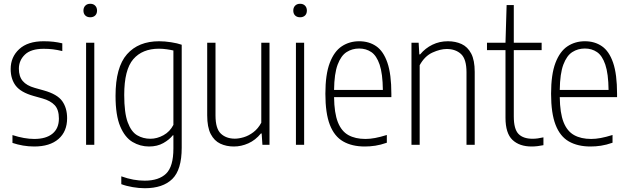

<svg xmlns="http://www.w3.org/2000/svg" viewBox="-20 -767 3325 1017"><path d="M161.5 9Q131 9 102 4Q73 -1 46 -10V-51.5Q109.5 -31 161.5 -31Q224 -31 258 -59Q292 -87 292 -139Q292 -186 269.8 -209.8Q247.5 -233.5 205 -245.5L157 -259Q90 -278 63.2 -313.2Q36.5 -348.5 36.5 -401.5Q36.5 -465 81.8 -506.8Q127 -548.5 211 -548.5Q239.5 -548.5 263.2 -545.8Q287 -543 310 -537.5V-496.5Q283 -503 260.2 -505.8Q237.5 -508.5 211.5 -508.5Q144 -508.5 112 -477.8Q80 -447 80 -403Q80 -362 100.5 -337.8Q121 -313.5 164 -301.5L212 -288Q283.5 -268 309.5 -231.5Q335.5 -195 335.5 -141Q335.5 -70.5 289.8 -30.8Q244 9 161.5 9Z M436 0V-540.5H479.5V0ZM458 -675.5Q441.5 -675.5 431.8 -685Q422 -694.5 422 -711Q422 -727 431.8 -737Q441.5 -747 458 -747Q474.5 -747 484.2 -737Q494 -727 494 -711Q494 -694.5 484.2 -685Q474.5 -675.5 458 -675.5Z M747 230Q716.5 230 682.8 224.2Q649 218.5 622.5 208.5V167Q656 179 686.5 184.5Q717 190 746 190Q821.5 190 860 152.5Q898.5 115 898.5 19.5V-50.5H895.5Q877.5 -27.5 845.2 -9.2Q813 9 769.5 9Q722.5 9 682 -15Q641.5 -39 616.8 -97.5Q592 -156 592 -259.5Q592 -411 652.8 -479.8Q713.5 -548.5 823 -548.5Q853 -548.5 886.5 -543.2Q920 -538 942.5 -530V15.5Q942.5 132.5 892.5 181.2Q842.5 230 747 230ZM776.5 -32Q812 -32 846 -50.8Q880 -69.5 898.5 -105.5V-499.5Q884 -503 862.8 -506Q841.5 -509 822 -509Q734 -509 686 -453.5Q638 -398 638 -264Q638 -169.5 656.5 -119.2Q675 -69 706.5 -50.5Q738 -32 776.5 -32Z M1218.5 9Q1179 9 1147 -6Q1115 -21 1096.2 -57Q1077.5 -93 1077.5 -156.5V-540.5H1121.5V-155.5Q1121.5 -85.5 1150 -59Q1178.5 -32.5 1224 -32.5Q1245 -32.5 1271.2 -40.2Q1297.5 -48 1322.2 -66.8Q1347 -85.5 1364 -117V-540.5H1407.5V0H1370L1366 -60H1362Q1333 -24.5 1295.5 -7.8Q1258 9 1218.5 9Z M1547.5 0V-540.5H1591V0ZM1569.5 -675.5Q1553 -675.5 1543.2 -685Q1533.5 -694.5 1533.5 -711Q1533.5 -727 1543.2 -737Q1553 -747 1569.5 -747Q1586 -747 1595.8 -737Q1605.5 -727 1605.5 -711Q1605.5 -694.5 1595.8 -685Q1586 -675.5 1569.5 -675.5Z M1912.5 9Q1844.5 9 1797.8 -17.8Q1751 -44.5 1727.2 -105.8Q1703.5 -167 1703.5 -270.5Q1703.5 -373 1726.8 -434Q1750 -495 1790.5 -521.8Q1831 -548.5 1882.5 -548.5Q1934.5 -548.5 1972.8 -522.2Q2011 -496 2032 -435Q2053 -374 2053 -270V-252.5H1749.5Q1750.5 -168.5 1769.5 -120.2Q1788.5 -72 1825.2 -51.5Q1862 -31 1916 -31Q1939.5 -31 1966.5 -36Q1993.5 -41 2029 -52V-11Q1996 0.5 1967.8 4.8Q1939.5 9 1912.5 9ZM1882.5 -510Q1845.5 -510 1816 -491.2Q1786.5 -472.5 1768.5 -424.8Q1750.5 -377 1749.5 -290.5H2008Q2007 -377 1990.8 -424.8Q1974.5 -472.5 1946.8 -491.2Q1919 -510 1882.5 -510Z M2159.5 0V-540.5H2197.5L2201 -479H2205.5Q2233 -512 2270.5 -530.2Q2308 -548.5 2352.5 -548.5Q2392.5 -548.5 2424.8 -533.8Q2457 -519 2475.8 -483.5Q2494.5 -448 2494.5 -386V0H2451V-384Q2451 -454 2422 -480.8Q2393 -507.5 2346 -507.5Q2312.5 -507.5 2271 -488.8Q2229.5 -470 2203 -421.5V0Z M2796 9Q2731.5 9 2694.5 -26Q2657.5 -61 2657.5 -143.5V-501.5H2559.5V-540.5H2657.5L2663.5 -740H2701.5V-540.5H2849V-501.5H2701.5V-150.5Q2701.5 -83.5 2726.2 -57.8Q2751 -32 2801.5 -32Q2826.5 -32 2858.5 -39.5V2Q2844.5 5 2827.8 7Q2811 9 2796 9Z M3108 9Q3040 9 2993.2 -17.8Q2946.5 -44.5 2922.8 -105.8Q2899 -167 2899 -270.5Q2899 -373 2922.2 -434Q2945.5 -495 2986 -521.8Q3026.5 -548.5 3078 -548.5Q3130 -548.5 3168.2 -522.2Q3206.5 -496 3227.5 -435Q3248.5 -374 3248.5 -270V-252.5H2945Q2946 -168.5 2965 -120.2Q2984 -72 3020.8 -51.5Q3057.5 -31 3111.5 -31Q3135 -31 3162 -36Q3189 -41 3224.5 -52V-11Q3191.5 0.5 3163.2 4.8Q3135 9 3108 9ZM3078 -510Q3041 -510 3011.5 -491.2Q2982 -472.5 2964 -424.8Q2946 -377 2945 -290.5H3203.5Q3202.5 -377 3186.2 -424.8Q3170 -472.5 3142.2 -491.2Q3114.5 -510 3078 -510Z"/></svg>

Font: Encode Sans Cnd XLt
Style: Regular
Weight: 200
Width: 3
Designer: Multiple Designers
Foundry: Impallari Type
Version: Version 3.002; ttfautohint (v1.8.3) -l 8 -r 50 -G 200 -x 14 